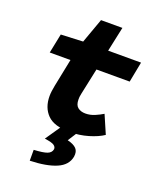

<svg xmlns="http://www.w3.org/2000/svg" viewBox="-160 -751 921 1097"><g transform="rotate(20 300.0 -203.0)"><path d="M310 12Q217 12 175.5 -30Q134 -72 134 -142Q134 -157 136 -172Q138 -187 142 -208L176 -376H50L74 -494L208 -500L262 -650H392L360 -500H560L536 -376H334L300 -216Q297 -203 296.5 -195.5Q296 -188 296 -180Q296 -146 314 -132Q332 -118 360 -118Q389 -118 416 -129.5Q443 -141 464 -154L512 -43Q478 -20 424 -4Q370 12 310 12ZM154 244V178Q211 175 234.5 166Q258 157 262 136Q264 122 250.5 112Q237 102 192 96L266 -12H364L318 60Q356 69 372.5 86.5Q389 104 384 136Q374 190 314.5 215.5Q255 241 154 244Z"/></g></svg>

Font: Source Code Pro ExtraLight Black
Style: Italic
Weight: 900
Italic angle: -11°
Monospace: yes
Version: Version 1.016;hotconv 1.0.116;makeotfexe 2.5.65601